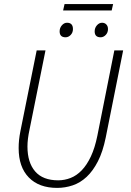

<svg xmlns="http://www.w3.org/2000/svg" viewBox="-20 -905 640 937"><path d="M259 12Q170 12 120.5 -39Q71 -90 71 -182Q71 -202 73 -222Q75 -242 80 -267L159 -659H202L124 -272Q114 -226 114 -190Q114 -112 151.5 -68.5Q189 -25 264 -25Q295 -25 324.5 -36.5Q354 -48 379 -74Q404 -100 423.5 -141.5Q443 -183 455 -242L538 -659H581L496 -234Q482 -165 458 -118Q434 -71 403 -42Q372 -13 335 -0.5Q298 12 259 12ZM300 -723Q271 -723 271 -752Q271 -769 282 -781.5Q293 -794 307 -794Q336 -794 336 -763Q336 -746 325 -734.5Q314 -723 300 -723ZM471 -723Q442 -723 442 -752Q442 -769 453 -781.5Q464 -794 478 -794Q491 -794 499 -785.5Q507 -777 507 -763Q507 -746 496 -734.5Q485 -723 471 -723ZM288 -854 295 -885H532L525 -854Z"/></svg>

Font: Source Code Pro Light
Style: Italic
Weight: 300
Italic angle: -11°
Monospace: yes
Designer: Paul D. Hunt, Teo Tuominen
Foundry: Adobe Systems Incorporated
Version: Version 1.050;PS 1.000;hotconv 16.6.51;makeotf.lib2.5.65220